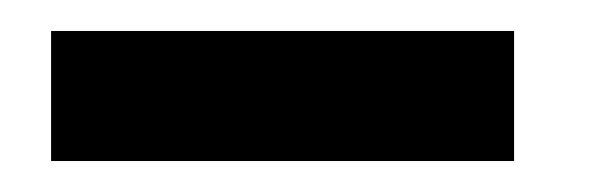

<svg xmlns="http://www.w3.org/2000/svg" viewBox="-20 55 394 124"><path d="M13 159H312V75H13Z"/></svg>

Font: League Gothic Condensed
Style: Regular
Weight: 400
Width: 3
Designer: Tyler Finck
Foundry: The League of Moveable Type
Version: Version 1.001;PS 001.001;hotconv 1.0.56;makeotf.lib2.0.21325